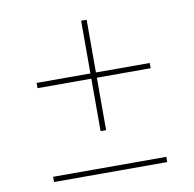

<svg xmlns="http://www.w3.org/2000/svg" viewBox="-67 -618 693 685"><g transform="rotate(-10 280.0 -275.0)"><path d="M485 -19H75V0H485ZM485 -359H290V-550H270V-359H75V-340H270V-150H290V-340H485Z"/></g></svg>

Font: Montserrat-Alt1 Thin
Style: Regular
Weight: 100
Designer: Differentunic
Foundry: Differentunic
Version: Version 7.222